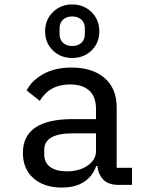

<svg xmlns="http://www.w3.org/2000/svg" viewBox="-20 -832 680 864"><path d="M418 -85H413Q397 -39 358 -13.5Q319 12 258 12Q178 12 130.5 -30Q83 -72 83 -144Q83 -296 307 -296H412V-342Q412 -396 382 -424Q352 -452 295 -452Q203 -452 159 -378L100 -425Q122 -469 174.5 -498.5Q227 -528 302 -528Q396 -528 450.5 -481Q505 -434 505 -350V-77H574V0H513Q469 0 446 -22.5Q423 -45 418 -85ZM280 -61Q337 -61 374.5 -87Q412 -113 412 -152V-232H308Q179 -232 179 -158V-137Q179 -100 206 -80.5Q233 -61 280 -61ZM183 -691Q183 -743 218 -777.5Q253 -812 305 -812Q357 -812 392 -777.5Q427 -743 427 -691Q427 -639 392 -605Q357 -571 305 -571Q253 -571 218 -605Q183 -639 183 -691ZM305 -625Q331 -625 346.5 -639.5Q362 -654 362 -679V-703Q362 -729 346.5 -743.5Q331 -758 305 -758Q279 -758 263.5 -743.5Q248 -729 248 -703V-679Q248 -654 263.5 -639.5Q279 -625 305 -625Z"/></svg>

Font: Writer
Style: Regular
Weight: 400
Monospace: yes
Designer: Mike Abbink, Paul van der Laan, Pieter van Rosmalen
Foundry: Bold Monday
Version: Version 2.001 2020